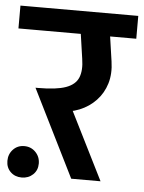

<svg xmlns="http://www.w3.org/2000/svg" viewBox="-74 -685 553 737"><g transform="rotate(5 202.0 -316.5)"><path d="M-25 -557V-645H48V-557ZM113 -253 71 -336Q140 -336 176.5 -349Q213 -362 224.5 -390Q236 -418 229 -462H342Q349 -415 337.5 -377Q326 -339 299.5 -311Q273 -283 236 -268Q199 -253 154 -253ZM227 0 60 -336H172L340 0ZM229 -462 209 -600H322L342 -462ZM3 -557V-645H429V-557ZM37 12Q11 12 -6 -4.5Q-23 -21 -23 -47Q-23 -73 -6 -91Q11 -109 37 -109Q63 -109 80.5 -91Q98 -73 98 -47Q98 -21 80.5 -4.5Q63 12 37 12Z"/></g></svg>

Font: Akshar Light Medium
Style: Regular
Weight: 500
Version: Version 1.100